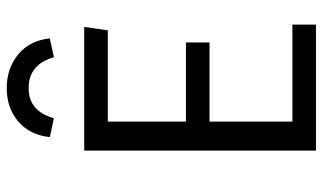

<svg xmlns="http://www.w3.org/2000/svg" viewBox="-214 -744 958 570"><g transform="rotate(-90 265.0 -459.0)"><path d="M288 -918Q348 -918 389 -883.5Q430 -849 436 -790L380 -778Q359 -853 288 -853Q220 -853 199 -778L143 -790Q149 -849 189 -883.5Q229 -918 288 -918ZM470 -688 460 -618H189V-386H424V-316H189V-70H477V0H103V-688Z"/></g></svg>

Font: FiraGO Book
Style: Regular
Weight: 350
Designer: bBox Type
Foundry: bBox Type GmbH
Version: Version 1.001;PS 001.001;hotconv 1.0.88;makeotf.lib2.5.64775